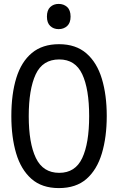

<svg xmlns="http://www.w3.org/2000/svg" viewBox="-20 -952 603 982"><path d="M281 10Q194 10 140.5 -37.5Q87 -85 62.5 -168Q38 -251 38 -358Q38 -471 63.5 -553.5Q89 -636 143 -681Q197 -726 282 -726Q368 -726 422 -679Q476 -632 501 -549Q526 -466 526 -359Q526 -251 501 -167.5Q476 -84 422.5 -37Q369 10 281 10ZM283 -68Q365 -68 400.5 -143.5Q436 -219 436 -358Q436 -497 400.5 -572.5Q365 -648 283 -648Q198 -648 162.5 -571.5Q127 -495 127 -358Q127 -220 163.5 -144Q200 -68 283 -68ZM280 -803Q254 -803 237 -819Q220 -835 220 -867Q220 -900 237 -916Q254 -932 280 -932Q306 -932 323.5 -916Q341 -900 341 -867Q341 -835 323.5 -819Q306 -803 280 -803Z"/></svg>

Font: Noto Sans Mono SemiCondensed
Style: Regular
Weight: 400
Width: 4
Designer: Monotype Design Team
Foundry: Monotype Imaging Inc.
Version: Version 2.014